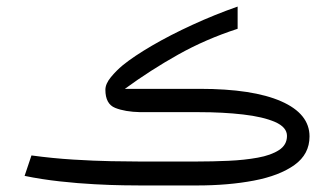

<svg xmlns="http://www.w3.org/2000/svg" viewBox="-20 -567 1021 587"><path d="M581.5 0H410.2Q395 0 357.4 -0.5Q319.8 -1 269.3 -3.7Q218.8 -6.3 162.8 -12.5Q106.9 -18.6 55.2 -29.3L76.2 -91.8Q140.6 -83 203.9 -79.1Q267.1 -75.2 319.8 -74.2Q372.6 -73.2 405.3 -73.2H581.1Q629.9 -73.2 678.7 -75.4Q727.5 -77.6 768.1 -85Q808.6 -92.3 833 -108.2Q857.4 -124 857.4 -151.4Q857.4 -178.2 820.8 -194.1Q784.2 -210 723.1 -217Q662.1 -224.1 587.9 -224.1H408.7Q362.3 -225.1 332.3 -237.1Q302.2 -249 302.2 -292.5Q302.2 -310.5 318.8 -330.8Q335.4 -351.1 355.5 -367.7Q389.2 -395 444.8 -427.5Q500.5 -460 568.6 -491.2Q636.7 -522.5 706.5 -546.9V-479Q608.9 -447.3 524.4 -399.9Q439.9 -352.5 361.8 -295.4H590.3Q752.9 -295.4 839.6 -257.3Q926.3 -219.2 926.3 -149.9Q926.3 -95.7 880.4 -62.7Q834.5 -29.8 756.3 -14.9Q678.2 0 581.5 0Z"/></svg>

Font: Vazir Light WOL-UI
Style: Light-WOL-UI
Weight: 300
Designer: Saber Rastikerdar
Foundry: Saber Rastikerdar
Version: Version 30.1.0